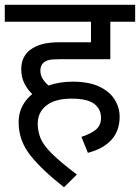

<svg xmlns="http://www.w3.org/2000/svg" viewBox="-20 -642 586 804"><path d="M321 -69Q357 -80 380 -98Q403 -116 403 -148Q403 -186 374 -207.5Q345 -229 280 -229Q211 -229 174.5 -200.5Q138 -172 138 -124Q138 -93 149.5 -64Q161 -35 196.5 0.5Q232 36 302 89L248 142Q157 71 107.5 9Q58 -53 58 -130Q58 -168 73.5 -197.5Q89 -227 115 -248Q96 -266 82.5 -292Q69 -318 69 -352Q69 -380 79 -400Q89 -420 106 -433Q129 -450 158.5 -457.5Q188 -465 229 -465H361V-551H0V-622H546V-551H442V-394H230Q199 -394 186 -391Q173 -388 164 -381Q149 -369 149 -347Q149 -327 159 -311.5Q169 -296 183 -284Q230 -300 284 -300Q353 -300 396.5 -279Q440 -258 460.5 -224.5Q481 -191 481 -153Q481 -95 447 -57Q413 -19 348 -2Z"/></svg>

Font: Noto Sans
Style: Regular
Weight: 400
Designer: Monotype Design Team
Foundry: Monotype Imaging Inc.
Version: Version 2.007